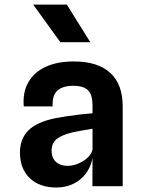

<svg xmlns="http://www.w3.org/2000/svg" viewBox="-20 -830 640 856"><path d="M231 6Q156 6 112.5 -36Q69 -78 69 -150Q69 -211.5 107 -249Q145 -286.5 228.5 -303.5Q255 -308.5 282.8 -312.5Q310.5 -316.5 338.5 -319.8Q366.5 -323 392.5 -325V-358.5Q392.5 -407 372.8 -427.2Q353 -447.5 306.5 -447.5Q261 -447.5 236.8 -427Q212.5 -406.5 214.5 -355.5H86Q80.5 -417 105.8 -462.2Q131 -507.5 183 -531.8Q235 -556 309 -556Q416 -556 471.5 -505.2Q527 -454.5 527 -355.5V0H392L392.5 -125Q384.5 -84.5 361.8 -55Q339 -25.5 305.5 -9.8Q272 6 231 6ZM281.5 -90.5Q305 -90.5 329.2 -100.8Q353.5 -111 371 -127.5Q388.5 -144 392.5 -163.5V-256Q382 -254 366.2 -251.5Q350.5 -249 335 -246.2Q319.5 -243.5 308.5 -241Q257 -229.5 233.5 -210.8Q210 -192 210 -158Q210 -126 229.5 -108.2Q249 -90.5 281.5 -90.5ZM382.5 -642H249L128 -809.5H278Z"/></svg>

Font: Spline Sans Mono SemiBold
Style: Regular
Weight: 600
Monospace: yes
Version: Version 1.004